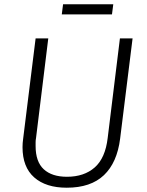

<svg xmlns="http://www.w3.org/2000/svg" viewBox="-20 -864 686 895"><path d="M205 -685 148 -221Q146 -211 146 -201V-183Q146 -110 184 -75Q222 -40 292 -40Q372 -40 421.5 -83.5Q471 -127 482 -221L539 -685H598L540 -218Q526 -106 464.5 -47.5Q403 11 291 11Q194 11 139.5 -37Q85 -85 85 -178Q85 -197 88 -218L146 -685ZM502 -797H268L274 -844H508Z"/></svg>

Font: Glekhifnjqigglhiwekvrgaqftz
Style: Regular
Weight: 300
Italic angle: -8°
Designer: Carrois Corporate & Edenspiekermann
Foundry: Carrois Corporate GbR & Edenspiekermann AG
Version: Version 2.001